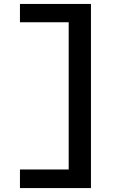

<svg xmlns="http://www.w3.org/2000/svg" viewBox="-20 -812 654 973"><path d="M81.1 -699.2V-792H440.9V141.1H81.1V46.9H328.1V-699.2Z"/></svg>

Font: IntelOne Mono Medium
Style: Regular
Weight: 500
Designer: Fred Shallcrass
Foundry: Frere-Jones Type LLC
Version: Version 1.200;hotconv 1.1.0;makeotfexe 2.6.0;FJTRelease1.2